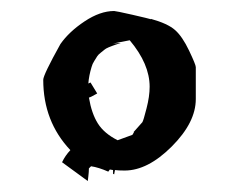

<svg xmlns="http://www.w3.org/2000/svg" viewBox="-20 -728 434 349"><path d="M107.9 -455.1Q58.6 -507.3 58.6 -583Q58.6 -591.8 89.8 -647.9Q105.5 -670.4 133.8 -689.2Q162.1 -708 187.5 -708Q190.4 -708 220.5 -701.2Q250.5 -694.3 254.9 -692.9L253.9 -693.8Q285.2 -685.1 298.3 -673.3Q311.5 -661.6 323.7 -636Q335.9 -610.4 335.9 -606V-547.9Q335.9 -505.4 292.2 -461.7Q248.5 -418 206.5 -418Q194.8 -418 189 -418.9L187.5 -411.1L185.5 -412.1V-418.9L179.7 -419.9L176.8 -416Q159.2 -423.8 145.5 -425.8L141.6 -421.9Q141.6 -416 140.6 -407.7Q139.6 -399.4 139.6 -398.9L92.8 -433.1Q98.6 -445.3 107.9 -455.1ZM199.7 -649.9Q199.2 -649.9 192.9 -647.7Q186.5 -645.5 185.1 -645Q183.6 -644.5 177.7 -642.1Q171.9 -639.6 170.2 -637.9Q168.5 -636.2 163.6 -632.6Q158.7 -628.9 156.7 -625.7Q154.8 -622.6 151.4 -617.2Q147.9 -611.8 146.5 -606.4Q141.6 -590.3 140.6 -576.2L144.5 -578.1L156.7 -558.1Q143.6 -550.8 142.6 -550.8H141.6Q146.5 -521.5 158 -503.4Q169.4 -485.4 193.8 -473.1L220.7 -482.9L223.6 -487.8H222.7L238.8 -505.9Q240.7 -508.8 246.3 -530.8Q252 -552.7 252 -570.3Q252 -611.8 215.8 -654.8L185.5 -648.9Z"/></svg>

Font: Eater Caps
Style: Regular
Weight: 400
Version: Version 001.002